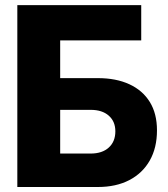

<svg xmlns="http://www.w3.org/2000/svg" viewBox="-20 -748 672 768"><path d="M49.3 0V-727.5H544.9V-586.4H220.7V-435.5H371.6Q444.3 -435.5 497.3 -411.1Q550.3 -386.7 579.1 -340.3Q607.9 -293.9 607.9 -226.6Q607.9 -156.7 579.1 -106Q550.3 -55.2 497.3 -27.6Q444.3 0 371.6 0ZM220.7 -133.8H342.3Q388.7 -133.8 415 -157.7Q441.4 -181.6 441.4 -222.7Q441.4 -262.2 415 -285.4Q388.7 -308.6 342.8 -308.6H220.7Z"/></svg>

Font: Inter 28pt ExtraBold
Style: Regular
Weight: 800
Designer: Rasmus Andersson
Foundry: rsms
Version: Version 4.001;git-66647c0bb